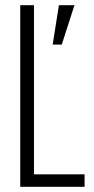

<svg xmlns="http://www.w3.org/2000/svg" viewBox="-20 -720 363 740"><path d="M207 -700 183 -548H218L267 -700ZM58 -700V0H306V-48H111V-700Z"/></svg>

Font: Modon Arabic
Style: Regular
Weight: 400
Designer: Ahmedzaza
Foundry: Ahmedzaza
Version: Version 2.010